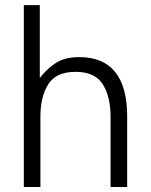

<svg xmlns="http://www.w3.org/2000/svg" viewBox="-20 -743 600 763"><path d="M419.4 0V-279.3Q419.4 -359.4 388.2 -408.4Q356.9 -457.5 280.3 -457.5Q203.1 -457.5 171.9 -408.4Q140.6 -359.4 140.6 -279.3V0H74.7V-722.7H138.2V-433.1Q163.6 -466.8 200 -491.5Q236.3 -516.1 294.9 -516.1Q485.4 -516.1 485.4 -279.3V0Z"/></svg>

Font: Giphurs Light
Style: Regular
Weight: 300
Version: Version 0.920; ttfautohint (v1.8.4.7-5d5b)